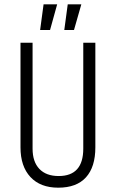

<svg xmlns="http://www.w3.org/2000/svg" viewBox="-20 -858 537 890"><path d="M250 12Q167 12 121 -37.5Q75 -87 75 -175V-660H131V-169Q131 -108 162.5 -75Q194 -42 252 -42Q366 -42 366 -169V-660H422V-175Q422 -84 378.5 -36Q335 12 250 12ZM212 -719H166L182 -838H245ZM323 -719H278L294 -838H357Z"/></svg>

Font: Bricolage Grotesque 12pt Condensed ExtraLight
Style: Regular
Weight: 200
Width: 3
Designer: Mathieu Triay
Foundry: Atelier Triay
Version: Version 1.001; ttfautohint (v1.8.4.7-5d5b);gftools[0.9.33.de